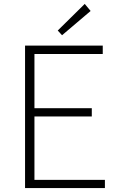

<svg xmlns="http://www.w3.org/2000/svg" viewBox="-20 -961 607 981"><path d="M108 0V-728H505V-685H156V-408H449V-366H156V-42H516V0ZM297 -781 275 -805 413 -941 443 -905Z"/></svg>

Font: Noto Sans TC ExtraLight
Style: Regular
Weight: 250
Designer: Ryoko NISHIZUKA  (kana, bopomofo & ideographs); Paul D. Hunt (Latin, Greek & Cyrillic); Sandoll Communications , Soo-you
Foundry: Adobe
Version: Version 2.004-H2;hotconv 1.0.118;makeotfexe 2.5.65603